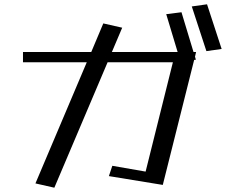

<svg xmlns="http://www.w3.org/2000/svg" viewBox="-20 -831 1052 894"><path d="M825 -774 754 -765 807 -589H501L549 -702L461 -722L405 -589H87V-541H384L145 23L233 43L481 -541H785L658 -32L503 -59L487 -11L738 30L884 -552L892 -553L888 -567L893 -589H881ZM873 -801 941 -593 1012 -603 944 -811Z"/></svg>

Font: LXGW Marker Gothic
Style: Regular
Weight: 400
Version: Version 1.001